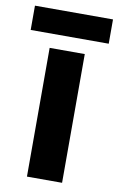

<svg xmlns="http://www.w3.org/2000/svg" viewBox="-95 -756 495 802"><g transform="rotate(10 152.5 -354.5)"><path d="M318 -709H-13V-606H318ZM227 0V-546H78V0Z"/></g></svg>

Font: Noto Sans Javanese
Style: Bold
Weight: 700
Designer: Monotype Design Team
Foundry: Monotype Imaging Inc.
Version: Version 2.005